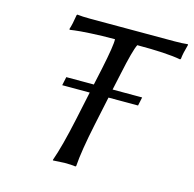

<svg xmlns="http://www.w3.org/2000/svg" viewBox="-97 -747 857 849"><g transform="rotate(15 331.0 -322.5)"><path d="M170.9 -329.1 179.2 -368.2H305.2L321.8 -444.8Q345.7 -558.6 343.8 -585.9Q284.2 -585.9 232.9 -583Q181.6 -580.1 160.2 -577.1L139.2 -574.2L137.7 -578.1Q145.5 -601.1 152.3 -645L154.8 -647.9Q178.2 -645 213.9 -645H600.1Q636.2 -645 660.6 -647.9L662.1 -645Q649.9 -602.1 647.9 -578.1L645 -574.2Q579.6 -586.4 445.8 -585.9Q431.6 -558.1 407.7 -444.8L391.1 -368.2H526.4L518.1 -329.1H382.8L355.5 -200.2Q328.1 -70.8 323.2 0L320.3 2.9Q303.7 0 270 0L217.3 2.9L216.8 0Q241.2 -67.9 269.5 -200.2L296.9 -329.1Z"/></g></svg>

Font: Linux Biolinum O
Style: Italic
Weight: 400
Italic angle: -12°
Designer: Philipp H. Poll
Foundry: Philipp H. Poll
Version: Version 1.1.3